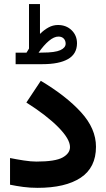

<svg xmlns="http://www.w3.org/2000/svg" viewBox="-20 -905 510 924"><path d="M107.4 -651.4Q110.8 -656.7 114 -661.9Q117.2 -667 119.6 -671.4V-885.3H172.4V-741.7Q191.9 -761.2 213.4 -772.9Q234.9 -784.7 258.8 -784.7Q298.8 -784.7 324.7 -759.5Q350.6 -734.4 350.6 -696.3Q350.1 -645 307.1 -620.6Q264.2 -596.2 184.6 -596.2H55.2V-651.4ZM184.1 -651.9Q244.6 -651.9 270.3 -663.6Q295.9 -675.3 295.9 -694.8Q295.9 -710 286.6 -719.5Q277.3 -729 261.2 -729Q240.2 -729 215.6 -708.5Q190.9 -688 165.5 -651.4ZM28.3 -144.5Q59.1 -138.2 94.2 -132.8Q129.4 -127.4 154.8 -127.4Q246.1 -127.4 281.5 -147.2Q316.9 -167 316.9 -197.3Q316.9 -235.8 260.5 -293Q204.1 -350.1 106.9 -411.6L176.3 -516.1Q298.3 -443.4 370.1 -364.7Q441.9 -286.1 441.9 -198.7Q441.9 -98.6 368.4 -49.8Q294.9 -1 161.1 -1Q124.5 -1 91.6 -5.4Q58.6 -9.8 28.3 -16.1Z"/></svg>

Font: Vazir FD
Style: Bold-FD
Weight: 700
Designer: Saber Rastikerdar
Foundry: Saber Rastikerdar
Version: Version 30.1.0